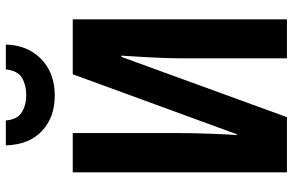

<svg xmlns="http://www.w3.org/2000/svg" viewBox="-188 -788 977 640"><g transform="rotate(-90 300.0 -468.5)"><path d="M471 -937H388Q384 -897 359.5 -883Q335 -869 303 -869Q269 -869 245 -884Q221 -899 218 -937H135Q137 -860 182.5 -817Q228 -774 301 -774Q376 -774 422.5 -819Q469 -864 471 -937ZM229 0 430 -552H434Q433 -536 429 -469Q425 -402 425 -347V0H555V-714H372L172 -167H169Q171 -183 173.5 -248.5Q176 -314 176 -364V-714H45V0Z"/></g></svg>

Font: Noto Sans Mono UI
Style: Bold
Weight: 700
Designer: Monotype Design team
Foundry: Monotype Imaging Inc.
Version: 1.000